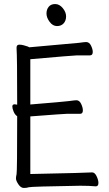

<svg xmlns="http://www.w3.org/2000/svg" viewBox="-20 -920 540 950"><path d="M454 2Q422 -1 377 -1Q132 3 122.5 6.5Q113 10 98 10Q83 10 71 -8Q59 -26 59 -37Q59 -45 62 -58.5Q65 -72 65 -345Q54 -352 47.5 -367.5Q41 -383 41 -393Q41 -404 53 -404L65 -402Q65 -643 62 -679V-685Q62 -699 76 -699Q86 -699 97 -696Q108 -693 117 -690L125 -686L370 -708Q399 -712 406 -712Q422 -712 430.5 -694Q439 -676 439 -663Q439 -646 425 -646H361Q346 -646 130 -627V-403Q301 -417 322 -420Q350 -424 358 -424Q373 -424 381.5 -406Q390 -388 390 -374Q390 -357 377 -357H313Q299 -357 130 -344V-59Q418 -65 436 -67Q449 -67 458 -48Q467 -29 467 -15Q467 2 454 2ZM262 -791Q241 -791 225.5 -812Q210 -833 210 -853Q210 -873 221 -886.5Q232 -900 253 -900Q274 -900 290.5 -880Q307 -860 307 -839Q307 -818 295 -804.5Q283 -791 262 -791Z"/></svg>

Font: LXGW WenKai Mono Lite
Style: Regular
Weight: 400
Monospace: yes
Designer: LXGW / Fontworks Inc.
Foundry: LXGW / Fontworks Inc.
Version: Version 1.520; June 14, 2025